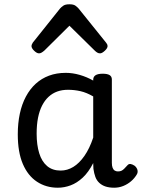

<svg xmlns="http://www.w3.org/2000/svg" viewBox="-20 -859 664 896"><path d="M250 17Q195 17 152.5 -11Q110 -39 86.5 -94Q63 -149 63 -232Q63 -284 72.5 -328.5Q82 -373 101 -408.5Q120 -444 147 -468.5Q174 -493 209 -506Q244 -519 287 -519Q319 -519 352 -509.5Q385 -500 415 -483V-487Q415 -501 426 -508Q437 -515 459 -515Q481 -515 491.5 -508.5Q502 -502 502 -488V-99Q502 -85 505.5 -76Q509 -67 515.5 -63Q522 -59 530 -59Q540 -59 546.5 -62Q553 -65 559.5 -71.5Q566 -78 575 -88Q581 -95 590 -93.5Q599 -92 609 -85Q619 -76 621.5 -65.5Q624 -55 619 -46Q608 -27 591.5 -13Q575 1 555 9Q535 17 513 17Q490 17 473 11.5Q456 6 443.5 -5.5Q431 -17 425 -33.5Q419 -50 416 -71Q416 -76 415.5 -83Q415 -90 415 -98Q393 -55 366 -30Q339 -5 309.5 6Q280 17 250 17ZM151 -235Q151 -183 163 -144Q175 -105 200 -84Q225 -63 263 -63Q294 -63 322 -80Q350 -97 374 -131.5Q398 -166 415 -217V-409Q384 -427 355.5 -433.5Q327 -440 297 -440Q270 -440 247.5 -432Q225 -424 207 -407.5Q189 -391 176.5 -366.5Q164 -342 157.5 -309.5Q151 -277 151 -235ZM162 -610Q152 -610 139.5 -622Q127 -634 127 -644Q127 -647 128 -650Q129 -653 133 -660L260 -819Q266 -826 275.5 -832.5Q285 -839 304 -839Q323 -839 332 -832.5Q341 -826 347 -819L475 -660Q480 -653 481 -650Q482 -647 482 -644Q482 -634 469 -622Q456 -610 447 -610Q440 -610 434 -613.5Q428 -617 422 -623L304 -739L187 -623Q180 -617 174 -613.5Q168 -610 162 -610Z"/></svg>

Font: Playwrite IT Trad
Style: Regular
Weight: 400
Designer: Veronika Burian, José Scaglione
Foundry: TypeTogether
Version: Version 1.002